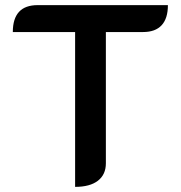

<svg xmlns="http://www.w3.org/2000/svg" viewBox="-20 -720 705 749"><path d="M273 -595H30Q30 -700 127 -700H635Q635 -648 610.5 -621.5Q586 -595 538 -595H393V-83Q393 -39 362 -15Q331 9 273 9Z"/></svg>

Font: K2D SemiBold
Style: Regular
Weight: 600
Designer: Katatrad Aksorn Co.,Ltd.
Foundry: Cadson Demak Co.,Ltd.
Version: Version 1.000; ttfautohint (v1.6)